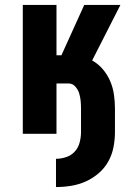

<svg xmlns="http://www.w3.org/2000/svg" viewBox="-20 -540 540 775"><path d="M206 215V101Q227 101 247.5 94Q268 87 282 71.5Q296 56 301.5 35Q307 14 307 -7V-102Q307 -118 305.5 -133.5Q304 -149 299.5 -163.5Q295 -178 284 -190.5Q273 -203 258 -203H208V0H72V-520H208V-317H228L320 -520H466L352 -296Q377 -282 395.5 -260Q414 -238 425 -212Q436 -186 440 -158Q444 -130 444 -102V-7Q444 24 438 54.5Q432 85 417 112Q402 139 378 159.5Q354 180 326 192.5Q298 205 267.5 210Q237 215 206 215Z"/></svg>

Font: Iosevka SS18 Heavy
Style: Regular
Weight: 900
Monospace: yes
Designer: Belleve Invis
Foundry: Belleve Invis
Version: Version 25.1.1; ttfautohint (v1.8.4)